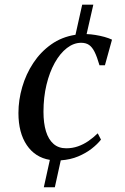

<svg xmlns="http://www.w3.org/2000/svg" viewBox="-20 -682 539 828"><path d="M169 125.5 195 7.5Q131.5 -3 95.5 -56.2Q59.5 -109.5 59.5 -194.5Q59.5 -250.5 75.8 -306.5Q92 -362.5 123.5 -410.2Q155 -458 200.8 -490.5Q246.5 -523 305.5 -532L334.5 -662H382.5L353.5 -535Q371.5 -534.5 391.5 -531.2Q411.5 -528 430.5 -522.8Q449.5 -517.5 463 -511L432.5 -400.5H409Q398.5 -437 388 -458Q377.5 -479 364 -488.2Q350.5 -497.5 330 -497.5Q298 -497.5 268.5 -474.8Q239 -452 216.2 -411.2Q193.5 -370.5 180.5 -316.5Q167.5 -262.5 167.5 -200Q167.5 -151 178.2 -115.8Q189 -80.5 210.8 -61.5Q232.5 -42.5 265.5 -42.5Q292.5 -42.5 316 -50.8Q339.5 -59 360.8 -73.5Q382 -88 401.5 -107L415.5 -80Q400.5 -60.5 375.5 -41Q350.5 -21.5 317.2 -7.5Q284 6.5 242 9.5L216.5 125.5Z"/></svg>

Font: Merriweather 96pt
Style: Italic
Weight: 400
Italic angle: -7.8°
Version: Version 2.101